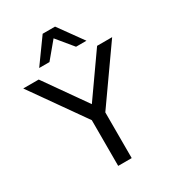

<svg xmlns="http://www.w3.org/2000/svg" viewBox="-228 -1060 1070 1182"><g transform="rotate(-30 307.0 -468.5)"><path d="M259 0V-365L278 -298L-9 -705H101L315 -401H302L516 -705H623L336 -298L355 -365V0ZM139 -765 263 -937H351L475 -765H401L307 -879L212 -765Z"/></g></svg>

Font: Nunito Sans 10pt Medium
Style: Regular
Weight: 500
Designer: Vernon Adams
Foundry: Vernon Adams
Version: Version 3.101;gftools[0.9.27]